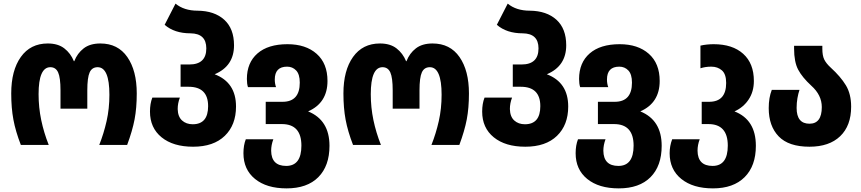

<svg xmlns="http://www.w3.org/2000/svg" viewBox="-20 -800 4756 1060"><path d="M95 0H249Q222 -68 207.5 -137.5Q193 -207 193 -280Q193 -429 258 -429Q288 -429 301 -400Q314 -371 314 -301V-200H462V-301Q462 -372 475 -400.5Q488 -429 519 -429Q584 -429 584 -277Q584 -200 568.5 -131.5Q553 -63 528 0H682Q711 -78 723 -141Q735 -204 735 -284Q735 -410 683 -485Q631 -560 534 -560Q477 -560 442 -533Q407 -506 390 -462H388Q370 -506 335 -533Q300 -560 244 -560Q148 -560 95 -485.5Q42 -411 42 -284Q42 -204 54 -139.5Q66 -75 95 0Z M1046 10Q1159 10 1221 -50Q1283 -110 1283 -212Q1283 -345 1165 -390Q1272 -435 1272 -550Q1272 -642 1218 -691Q1164 -740 1071 -741Q996 -741 949 -780L889 -663Q943 -616 1032 -616Q1119 -615 1119 -533Q1119 -444 1025 -444H977V-321H1021Q1129 -321 1129 -214Q1129 -114 1044 -114Q1008 -114 985 -135Q962 -156 961 -198Q961 -230 973 -261H821Q808 -228 808 -184Q808 -94 872 -42Q936 10 1046 10Z M1562 240Q1676 240 1737.5 178Q1799 116 1799 5Q1799 -137 1681 -185Q1788 -232 1788 -353Q1788 -450 1728 -503Q1668 -556 1567 -556Q1460 -556 1401.5 -505Q1343 -454 1343 -364Q1343 -337 1349 -319H1504Q1497 -338 1497 -361Q1497 -432 1565 -432Q1595 -432 1615 -411Q1635 -390 1635 -344Q1635 -238 1540 -238H1447V-115H1536Q1644 -115 1644 4Q1644 116 1560 116Q1478 116 1477 32Q1477 1 1489 -31H1337Q1324 2 1324 46Q1324 136 1388 188Q1452 240 1562 240Z M1929 0H2083Q2056 -68 2041.5 -137.5Q2027 -207 2027 -280Q2027 -429 2092 -429Q2122 -429 2135 -400Q2148 -371 2148 -301V-200H2296V-301Q2296 -372 2309 -400.5Q2322 -429 2353 -429Q2418 -429 2418 -277Q2418 -200 2402.5 -131.5Q2387 -63 2362 0H2516Q2545 -78 2557 -141Q2569 -204 2569 -284Q2569 -410 2517 -485Q2465 -560 2368 -560Q2311 -560 2276 -533Q2241 -506 2224 -462H2222Q2204 -506 2169 -533Q2134 -560 2078 -560Q1982 -560 1929 -485.5Q1876 -411 1876 -284Q1876 -204 1888 -139.5Q1900 -75 1929 0Z M2880 10Q2993 10 3055 -50Q3117 -110 3117 -212Q3117 -345 2999 -390Q3106 -435 3106 -550Q3106 -642 3052 -691Q2998 -740 2905 -741Q2830 -741 2783 -780L2723 -663Q2777 -616 2866 -616Q2953 -615 2953 -533Q2953 -444 2859 -444H2811V-321H2855Q2963 -321 2963 -214Q2963 -114 2878 -114Q2842 -114 2819 -135Q2796 -156 2795 -198Q2795 -230 2807 -261H2655Q2642 -228 2642 -184Q2642 -94 2706 -42Q2770 10 2880 10Z M3396 240Q3510 240 3571.5 178Q3633 116 3633 5Q3633 -137 3515 -185Q3622 -232 3622 -353Q3622 -450 3562 -503Q3502 -556 3401 -556Q3294 -556 3235.5 -505Q3177 -454 3177 -364Q3177 -337 3183 -319H3338Q3331 -338 3331 -361Q3331 -432 3399 -432Q3429 -432 3449 -411Q3469 -390 3469 -344Q3469 -238 3374 -238H3281V-115H3370Q3478 -115 3478 4Q3478 116 3394 116Q3312 116 3311 32Q3311 1 3323 -31H3171Q3158 2 3158 46Q3158 136 3222 188Q3286 240 3396 240Z M3916 240Q4029 240 4091 178Q4153 116 4153 5Q4153 -139 4035 -185Q4084 -207 4113 -250.5Q4142 -294 4142 -353Q4142 -450 4083 -503Q4024 -556 3920 -556Q3902 -556 3882.5 -554Q3863 -552 3847 -548V-423Q3874 -432 3907 -432Q3942 -432 3965.5 -411.5Q3989 -391 3989 -342Q3989 -238 3895 -238H3854V-115H3891Q3998 -115 3998 4Q3998 116 3914 116Q3832 116 3831 32Q3831 0 3843 -31H3691Q3677 5 3677 46Q3677 136 3741.5 188Q3806 240 3916 240Z M4449 10Q4558 10 4618.5 -48Q4679 -106 4679 -211Q4679 -281 4650 -329Q4621 -377 4566 -427Q4541 -450 4530.5 -471.5Q4520 -493 4520 -531V-547H4364V-532Q4364 -458 4386.5 -415.5Q4409 -373 4459 -327Q4517 -275 4517 -209Q4517 -117 4449 -117Q4378 -117 4378 -204Q4378 -232 4382.5 -258Q4387 -284 4394 -304H4241Q4224 -261 4224 -203Q4224 -104 4279 -47Q4334 10 4449 10Z"/></svg>

Font: Noto Sans Georgian Condensed Extra
Style: Regular
Weight: 800
Width: 3
Designer: Monotype Design Team
Foundry: Monotype Imaging Inc.
Version: Version 1.901